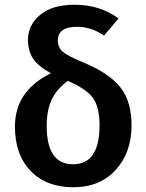

<svg xmlns="http://www.w3.org/2000/svg" viewBox="-20 -775 618 810"><path d="M333 -511Q439 -467 487 -407.5Q535 -348 535 -246Q535 -132 468.5 -58.5Q402 15 289 15Q176 15 109.5 -53.5Q43 -122 43 -241Q43 -392 195 -466Q140 -496 119 -528.5Q98 -561 98 -606Q98 -669 149 -712Q200 -755 295 -755Q402 -755 480 -697L419 -625Q364 -662 306 -662Q224 -662 224 -604Q224 -575 244.5 -557Q265 -539 333 -511ZM288 -82Q400 -82 400 -246Q400 -322 373 -360.5Q346 -399 266 -434Q220 -400 198.5 -355.5Q177 -311 177 -244Q177 -82 288 -82Z"/></svg>

Font: FiraGO Medium
Style: Regular
Weight: 500
Designer: bBox Type
Foundry: bBox Type GmbH
Version: Version 1.001;PS 001.001;hotconv 1.0.88;makeotf.lib2.5.64775